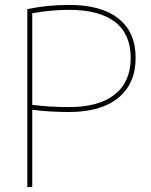

<svg xmlns="http://www.w3.org/2000/svg" viewBox="-20 -760 612 780"><path d="M91 -723Q173 -740 261 -740Q392 -740 461.5 -684.5Q531 -629 531 -525Q531 -420 460.5 -362.5Q390 -305 261 -305Q182 -305 111 -314V0H91ZM111 -334Q182 -325 261 -325Q382 -325 446.5 -376.5Q511 -428 511 -525Q511 -621 447.5 -670.5Q384 -720 261 -720Q186 -720 111 -706Z"/></svg>

Font: M PLUS 1p Thin
Style: Regular
Weight: 250
Version: Version 1.062